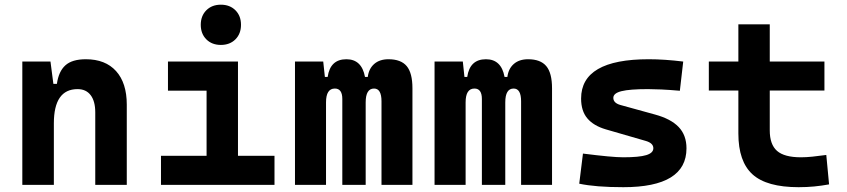

<svg xmlns="http://www.w3.org/2000/svg" viewBox="-20 -776 3556 806"><path d="M379.9 0V-304.2Q379.9 -351.1 360.6 -376.5Q341.3 -401.9 305.7 -401.9Q206.1 -401.9 206.1 -258.3V0H73.7V-517.6H191.9L204.1 -423.8H218.8Q226.1 -476.1 254.4 -501.7Q282.7 -527.3 340.3 -527.3Q422.4 -527.3 467.3 -477.5Q512.2 -427.7 512.2 -336.9V0Z M655.8 0V-122.1H847.2V-395.5H685.1V-517.6H979V-122.1H1132.3V0ZM907.2 -587.4Q869.6 -587.4 846.2 -610.8Q822.8 -634.3 822.8 -671.9Q822.8 -709.5 846.2 -732.9Q869.6 -756.3 907.2 -756.3Q944.8 -756.3 968.3 -732.9Q991.7 -709.5 991.7 -671.9Q991.7 -634.3 968.3 -610.8Q944.8 -587.4 907.2 -587.4Z M1581.5 0V-350.6Q1581.5 -404.3 1550.3 -404.3Q1515.1 -404.3 1515.1 -346.2V0H1417V-360.4Q1417 -404.3 1385.7 -404.3Q1348.6 -404.3 1348.6 -346.2V0H1218.3V-517.6H1336.9L1343.8 -453.1H1355.5Q1366.2 -527.3 1434.1 -527.3Q1498.5 -527.3 1512.2 -453.1H1523.9Q1528.3 -487.8 1551 -507.6Q1573.7 -527.3 1610.8 -527.3Q1663.1 -527.3 1687.3 -498.5Q1711.4 -469.7 1711.4 -405.3V0Z M2167.5 0V-350.6Q2167.5 -404.3 2136.2 -404.3Q2101.1 -404.3 2101.1 -346.2V0H2002.9V-360.4Q2002.9 -404.3 1971.7 -404.3Q1934.6 -404.3 1934.6 -346.2V0H1804.2V-517.6H1922.9L1929.7 -453.1H1941.4Q1952.1 -527.3 2020 -527.3Q2084.5 -527.3 2098.1 -453.1H2109.9Q2114.3 -487.8 2137 -507.6Q2159.7 -527.3 2196.8 -527.3Q2249 -527.3 2273.2 -498.5Q2297.4 -469.7 2297.4 -405.3V0Z M2596.7 9.8Q2480.5 9.8 2411.6 -4.9L2427.2 -131.3Q2488.8 -123.5 2530.8 -119.6Q2572.8 -115.7 2596.7 -115.7Q2663.1 -115.7 2692.9 -124.8Q2722.7 -133.8 2722.7 -153.8Q2722.7 -174.8 2691.9 -184.1L2523.4 -232.9Q2471.7 -248 2445.6 -279.1Q2419.4 -310.1 2419.4 -362.3Q2419.4 -527.3 2703.1 -527.3Q2736.3 -527.3 2772.2 -524.9Q2808.1 -522.5 2848.1 -517.6L2834 -395Q2789.6 -398.9 2756.3 -400.4Q2723.1 -401.9 2700.2 -401.9Q2623.5 -401.9 2589.1 -393.3Q2554.7 -384.8 2554.7 -365.2Q2554.7 -343.8 2584 -335.4L2729 -295.4Q2795.9 -277.3 2828.9 -242.9Q2861.8 -208.5 2861.8 -153.3Q2861.8 9.8 2596.7 9.8Z M3332.5 9.8Q3198.7 9.8 3139.2 -43.9Q3079.6 -97.7 3079.6 -215.8V-396H2955.6V-517.6H3079.6V-673.8H3211.4V-517.6H3440.9V-396H3211.4V-228.5Q3211.4 -169.4 3241.9 -142.6Q3272.5 -115.7 3342.3 -115.7Q3364.7 -115.7 3390.4 -118.4Q3416 -121.1 3448.7 -125.5L3460.4 -2Q3428.2 3.9 3397.7 6.8Q3367.2 9.8 3332.5 9.8Z"/></svg>

Font: CaskaydiaMono NF
Style: Bold
Weight: 700
Designer: Aaron Bell
Foundry: Saja Typeworks
Version: Version 2111.001; ttfautohint (v1.8.4);Nerd Fonts 3.1.1